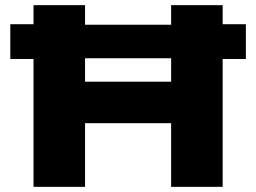

<svg xmlns="http://www.w3.org/2000/svg" viewBox="-20 -725 994 745"><path d="M110 0V-496H20V-631H110V-705H310V-629H644V-705H844V-631H934V-496H844V0H644V-247H310V0ZM310 -408H644V-499H310Z"/></svg>

Font: Nunito Sans 10pt SemiExpanded Black
Style: Regular
Weight: 900
Width: 6
Designer: Vernon Adams
Foundry: Vernon Adams
Version: Version 3.101;gftools[0.9.27]